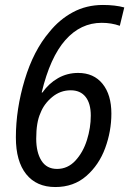

<svg xmlns="http://www.w3.org/2000/svg" viewBox="-20 -744 521 774"><path d="M44 -190Q44 -304 79.5 -422Q115 -540 179 -615Q219 -665 273.5 -694.5Q328 -724 395 -724Q444 -724 481 -714L463 -640Q429 -652 390 -652Q305 -652 243.5 -582.5Q182 -513 148 -371H151Q177 -408 214 -429Q251 -450 295 -450Q358 -450 393.5 -406Q429 -362 429 -286Q429 -215 404 -147Q379 -79 328 -34.5Q277 10 203 10Q127 10 85.5 -42Q44 -94 44 -190ZM346 -278Q346 -327 325 -353.5Q304 -380 265 -380Q223 -380 190 -352.5Q157 -325 143 -288Q126 -251 126 -185Q126 -130 147 -96.5Q168 -63 210 -63Q253 -63 284 -96.5Q315 -130 330.5 -179.5Q346 -229 346 -278Z"/></svg>

Font: Noto Sans UI Narrow
Style: Italic
Weight: 400
Width: 4
Italic angle: -12°
Designer: Monotype Design Team
Foundry: Monotype Imaging Inc.
Version: Version 1.001